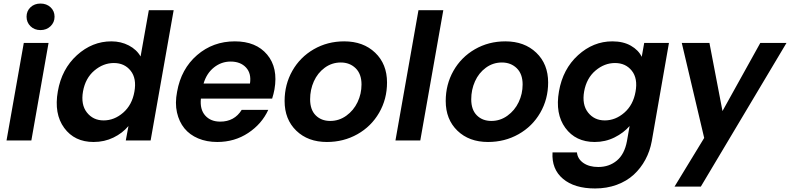

<svg xmlns="http://www.w3.org/2000/svg" viewBox="-20 -798 4489 1091"><path d="M17.1 0 115.2 -554.2H255.9L158.2 0ZM210 -777.8Q244.6 -777.8 267.3 -756.6Q290 -735.4 290 -703.1Q290 -670.9 267.1 -648.9Q244.1 -627 210 -627Q175.8 -627 153.3 -648.9Q130.9 -670.9 130.9 -703.1Q130.9 -735.4 153.3 -756.6Q175.8 -777.8 210 -777.8Z M308.6 -278.8Q330.6 -405.8 417.2 -484.4Q503.9 -563 612.8 -563Q667.5 -563 712.2 -539.6Q756.8 -516.1 778.8 -477.1L825.7 -740.2H966.8L835.9 0H694.8L710 -82Q676.3 -41.5 624.8 -16.4Q573.2 8.8 511.7 8.8Q403.3 8.8 344.7 -71.3Q286.1 -151.4 308.6 -278.8ZM743.7 -276.9Q757.3 -352.1 722.4 -396Q687.5 -439.9 627 -439.9Q566.9 -439.9 516.1 -397Q465.3 -354 451.7 -278.8Q438.5 -203.6 473.9 -158.7Q509.3 -113.8 568.8 -113.8Q629.4 -113.8 679.9 -157.7Q730.5 -201.7 743.7 -276.9Z M1290.5 -448.2Q1237.8 -448.2 1195.8 -414.8Q1153.8 -381.3 1136.7 -323.2H1400.4Q1409.2 -380.9 1377.7 -414.6Q1346.2 -448.2 1290.5 -448.2ZM1504.4 -173.8Q1467.8 -93.8 1390.4 -42.5Q1313 8.8 1214.4 8.8Q1154.3 8.8 1106.2 -11.5Q1058.1 -31.7 1027.8 -68.8Q997.6 -106 985.6 -158.9Q973.6 -211.9 986.3 -276.9Q1009.3 -406.7 1099.9 -484.9Q1190.4 -563 1314.5 -563Q1435.1 -563 1498 -487.8Q1561 -412.6 1539.6 -290Q1534.7 -263.7 1526.4 -237.8H1121.6Q1115.2 -176.3 1146 -141.6Q1176.8 -106.9 1231.4 -106.9Q1312 -106.9 1353.5 -173.8Z M2179.2 -329.1Q2179.2 -234.9 2134.3 -157.2Q2089.4 -79.6 2011 -35.4Q1932.6 8.8 1837.4 8.8Q1730 8.8 1663.6 -55.4Q1597.2 -119.6 1597.2 -224.1Q1597.2 -317.9 1641.1 -395.5Q1685.1 -473.1 1762.9 -518.1Q1840.8 -563 1936 -563Q2044.4 -563 2111.8 -498.5Q2179.2 -434.1 2179.2 -329.1ZM1742.2 -233.9Q1742.2 -174.3 1773.9 -142.6Q1805.7 -110.8 1856.4 -110.8Q1906.7 -110.8 1948 -140.6Q1989.3 -170.4 2011.7 -217.5Q2034.2 -264.6 2034.2 -317.9Q2034.2 -377.9 2000.7 -410.4Q1967.3 -442.9 1916.5 -442.9Q1865.7 -442.9 1825.2 -413.1Q1784.7 -383.3 1763.4 -335.7Q1742.2 -288.1 1742.2 -233.9Z M2227.1 0 2357.9 -740.2H2499L2368.2 0Z M3094.7 -329.1Q3094.7 -234.9 3049.8 -157.2Q3004.9 -79.6 2926.5 -35.4Q2848.1 8.8 2752.9 8.8Q2645.5 8.8 2579.1 -55.4Q2512.7 -119.6 2512.7 -224.1Q2512.7 -317.9 2556.6 -395.5Q2600.6 -473.1 2678.5 -518.1Q2756.3 -563 2851.6 -563Q2960 -563 3027.3 -498.5Q3094.7 -434.1 3094.7 -329.1ZM2657.7 -233.9Q2657.7 -174.3 2689.5 -142.6Q2721.2 -110.8 2772 -110.8Q2822.3 -110.8 2863.5 -140.6Q2904.8 -170.4 2927.2 -217.5Q2949.7 -264.6 2949.7 -317.9Q2949.7 -377.9 2916.3 -410.4Q2882.8 -442.9 2832 -442.9Q2781.2 -442.9 2740.7 -413.1Q2700.2 -383.3 2679 -335.7Q2657.7 -288.1 2657.7 -233.9Z M3156.2 -278.8Q3178.2 -405.8 3264.6 -484.4Q3351.1 -563 3459.5 -563Q3521.5 -563 3564.7 -538.3Q3607.9 -513.7 3626.5 -475.1L3640.6 -554.2H3781.2L3683.6 3.9Q3673.3 60.5 3647.2 109.1Q3621.1 157.7 3581.1 194.6Q3541 231.4 3484.4 252.2Q3427.7 272.9 3361.3 272.9Q3244.1 272.9 3179 218Q3113.8 163.1 3119.6 67.9H3258.3Q3262.2 105.5 3295.2 128.2Q3328.1 150.9 3379.4 150.9Q3441.4 150.9 3485.1 114.5Q3528.8 78.1 3542.5 3.9L3557.6 -82Q3523.9 -43 3471.9 -17.1Q3419.9 8.8 3359.4 8.8Q3251 8.8 3192.4 -71.3Q3133.8 -151.4 3156.2 -278.8ZM3591.3 -276.9Q3605 -352.1 3570.1 -396Q3535.2 -439.9 3474.6 -439.9Q3414.6 -439.9 3363.8 -397Q3313 -354 3299.3 -278.8Q3286.1 -203.6 3321.5 -158.7Q3356.9 -113.8 3416.5 -113.8Q3477.1 -113.8 3527.6 -157.7Q3578.1 -201.7 3591.3 -276.9Z M3981.4 -14.2 3854 -554.2H4011.2L4085.4 -167L4300.3 -554.2H4449.2L3962.4 262.2H3813Z"/></svg>

Font: SVN-Poppins SemiBold
Style: Italic
Weight: 600
Italic angle: -10°
Designer: Ninad Kale (Devanagari), Jonny Pinhorn (Latin)
Foundry: Indian Type Foundry
Version: Version 3.002 2017